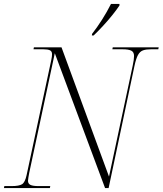

<svg xmlns="http://www.w3.org/2000/svg" viewBox="-31 -954 825 974"><path d="M-11 0 -9 -10H28Q66 -10 81 -19.5Q96 -29 104 -66L229 -649Q233 -667 233 -679Q233 -694 222 -699Q211 -704 189 -704H139L141 -714H281L522 -58L642 -620Q649 -652 649 -670Q649 -690 635 -697Q621 -704 591 -704H539L541 -714H774L772 -704H735Q710 -704 694.5 -698.5Q679 -693 669 -675Q659 -657 651 -619L520 0H502L247 -684L117 -76Q115 -64 113 -53.5Q111 -43 111 -37Q111 -22 123.5 -16Q136 -10 164 -10H224L222 0ZM436 -782Q461 -814 486.5 -854Q512 -894 532 -934H575V-926Q561 -905 539 -877.5Q517 -850 491.5 -822.5Q466 -795 444 -774H435Z"/></svg>

Font: Noto Serif Display ExtraLight
Style: Italic
Weight: 200
Italic angle: -12°
Designer: Monotype Design Team
Foundry: Monotype Imaging Inc.
Version: Version 2.009